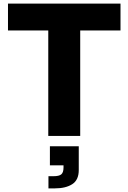

<svg xmlns="http://www.w3.org/2000/svg" viewBox="-20 -749 708 1058"><path d="M246 0V-581H24V-729H644V-581H422V0ZM247 289V222H274Q306 222 318 211.5Q330 201 330 174V162H255V57H414V188Q414 243 378 266Q342 289 283 289Z"/></svg>

Font: BDO Grotesk ExtraBold
Style: Regular
Weight: 800
Designer: Deni Anggara
Foundry: Lokal Container
Version: Version 2.000